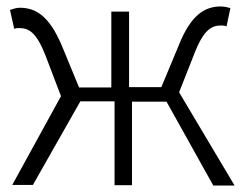

<svg xmlns="http://www.w3.org/2000/svg" viewBox="-20 -563 768 595"><path d="M18 10H82L229 -249H335V11H389V-248H496L641 12H707L535 -277L584 -401C612 -472 637 -484 665 -484C673 -484 675 -484 682 -481L694 -538C687 -540 675 -543 664 -543C615 -543 572 -517 535 -425L480 -293H380V-527H325V-292H225L171 -423C132 -514 91 -539 41 -539C31 -539 19 -535 11 -532L24 -474C31 -476 33 -476 40 -476C69 -476 93 -463 121 -391L169 -265Z"/></svg>

Font: GenEiGothic-pro-Light
Style: Regular
Weight: 300
Designer: Ryoko NISHIZUKA (kana & ideographs); Paul D. Hunt (Latin, Greek & Cyrillic); Wenlong ZHANG (bopomofo); Sandoll Communica
Foundry: Adobe Systems Incorporated; o_tamon
Version: Version 1.000.140830